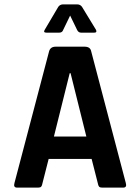

<svg xmlns="http://www.w3.org/2000/svg" viewBox="-20 -856 640 876"><path d="M410 -707H350Q338 -707 332 -719L300 -785L268 -719Q264 -707 250 -707H192Q176 -707 184 -720L246 -825Q254 -836 268 -836H332Q346 -836 354 -825L418 -720Q424 -707 410 -707ZM154 0H58Q40 0 46 -21L204 -622Q210 -643 234 -643H366Q392 -643 396 -622L554 -21Q560 0 542 0H446Q436 0 432 -4.5Q428 -9 426 -21L398 -131H202L174 -21Q172 -9 168 -4.5Q164 0 154 0ZM298 -522 226 -233H374L302 -522Z"/></svg>

Font: RajdhaniMono
Style: Bold
Weight: 700
Monospace: yes
Designer: Satya Rajpurohit, Jyotish Sonowal
Foundry: Indian Type Foundry
Version: Version 1.201;PS 1.0;hotconv 1.0.78;makeotf.lib2.5.61930; tt